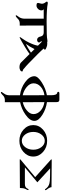

<svg xmlns="http://www.w3.org/2000/svg" viewBox="1502 -2455 1392 4436"><g transform="rotate(90 2198.0 -237.0)"><path d="M977 -600C980 -625 962 -637 925 -637C914 -637 902 -636 891 -633C852 -623 716 -618 483 -618C286 -618 146 -627 63 -644C58 -645 54 -645 50 -645C29 -645 18 -637 18 -622C18 -615 21 -609 26 -603C52 -572 65 -542 66 -514C67 -501 64 -484 57 -463C51 -443 48 -429 48 -422C48 -413 50 -406 55 -399C62 -389 80 -384 111 -384C138 -385 163 -397 186 -420C209 -443 220 -469 220 -497C220 -520 211 -538 194 -551H411V-93C410 -63 403 -35 390 -8C383 8 370 27 353 49C340 66 333 78 333 84C333 92 337 96 346 96C356 96 371 87 392 68L428 34C455 13 487 3 522 3H571L570 -551H729C781 -551 812 -528 822 -483C832 -434 853 -407 885 -400C891 -399 897 -398 902 -398C935 -398 961 -420 961 -441C960 -456 956 -466 947 -473C939 -480 935 -488 936 -499C937 -510 943 -526 956 -548C969 -570 976 -587 977 -600Z M1531 9C1552 10 1573 5 1593 -4C1618 -15 1630 -30 1631 -50C1632 -60 1626 -66 1613 -67C1600 -69 1589 -74 1578 -83L1548 -110C1515 -133 1408 -235 1228 -415C1144 -499 1102 -546 1102 -556C1102 -557 1103 -558 1104 -558C1120 -560 1128 -566 1128 -576C1128 -579 1127 -582 1126 -585C1121 -598 1093 -607 1066 -618C1044 -628 1017 -633 985 -633C954 -633 932 -628 920 -619C908 -608 902 -594 902 -578C902 -560 909 -544 924 -529L1035 -418C1027 -362 1002 -291 960 -204C937 -155 908 -108 875 -62C849 -26 836 -6 836 -1C836 1 837 3 838 4C844 8 877 -7 937 -42C1040 -101 1117 -148 1169 -183C1190 -198 1210 -212 1227 -225L1425 -26C1447 -4 1482 8 1531 9ZM1196 -256C1135 -215 1097 -191 1081 -183C1044 -163 1015 -148 994 -139C1038 -197 1078 -264 1114 -339Z M2773 -336C2773 -401 2726 -462 2631 -521C2544 -576 2447 -611 2340 -626V-838C2340 -898 2324 -913 2277 -913H2141C2114 -913 2101 -904 2101 -886C2101 -873 2108 -866 2122 -864C2161 -859 2180 -813 2180 -726V-625C2081 -607 1984 -569 1890 -510C1791 -448 1741 -390 1741 -336C1741 -259 1787 -188 1879 -121C1967 -56 2068 -17 2181 -2V251C2181 280 2174 309 2161 336C2153 351 2141 370 2124 393C2111 410 2104 422 2104 427C2104 435 2108 439 2116 439C2127 439 2142 430 2163 411L2198 378C2226 357 2258 347 2293 347H2341V-6C2444 -27 2539 -67 2626 -128C2724 -196 2773 -265 2773 -336ZM2616 -315C2616 -259 2587 -207 2529 -159C2476 -114 2413 -84 2341 -67L2340 -567C2422 -554 2488 -524 2539 -477C2590 -430 2616 -376 2616 -315ZM2181 -65C2110 -81 2047 -111 1993 -156C1934 -205 1905 -258 1905 -315C1905 -378 1930 -432 1981 -479C2032 -526 2098 -556 2180 -568Z M3597 -310C3597 -398 3561 -473 3490 -536C3419 -599 3334 -630 3233 -630C3133 -630 3047 -599 2976 -536C2905 -473 2870 -398 2870 -310C2870 -221 2905 -146 2976 -83C3047 -20 3133 11 3233 11C3334 11 3419 -20 3490 -83C3561 -146 3597 -221 3597 -310ZM3439 -310C3439 -237 3419 -174 3379 -122C3339 -71 3290 -45 3233 -45C3176 -45 3128 -71 3088 -122C3048 -174 3028 -237 3028 -310C3028 -383 3048 -445 3088 -497C3128 -549 3176 -575 3233 -575C3290 -575 3339 -549 3379 -497C3419 -445 3439 -383 3439 -310Z M4367 -581C4371 -583 4373 -587 4373 -593C4373 -600 4370 -608 4364 -615C4349 -634 4336 -651 4327 -667C4312 -692 4305 -714 4305 -731L3664 -736V-721L4073 -354L3674 -21C3664 -13 3659 -7 3659 -3C3659 1 3663 3 3672 3L4323 -1C4326 -31 4328 -55 4329 -74C4331 -90 4336 -108 4345 -127L4367 -172C4374 -187 4373 -197 4364 -200C4355 -203 4347 -197 4341 -182C4324 -138 4288 -116 4233 -116H3848L4192 -404L3871 -699L4063 -697C4134 -696 4185 -691 4216 -683C4269 -670 4310 -642 4339 -599C4350 -583 4359 -577 4367 -581Z"/></g></svg>

Font: GFS Jackson
Style: Regular
Weight: 400
Designer: George Matthiopoulos
Foundry: George Matthiopoulos
Version: Version 1.0